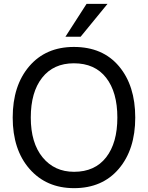

<svg xmlns="http://www.w3.org/2000/svg" viewBox="-20 -966 767 998"><path d="M399 -775H320L430 -946H539ZM365 12Q221 12 133.5 -88Q46 -188 46 -355Q46 -521 132 -621.5Q218 -722 364 -722Q514 -722 598.5 -621.5Q683 -521 683 -355Q683 -189 597.5 -88.5Q512 12 365 12ZM365 -73Q473 -73 531.5 -148Q590 -223 590 -355Q590 -487 531.5 -562Q473 -637 364 -637Q258 -637 199 -562Q140 -487 140 -355Q140 -223 201.5 -148Q263 -73 365 -73Z"/></svg>

Font: LXGW 975 Gothic SC
Style: Regular
Weight: 400
Version: Version 2.01;February 25, 2021